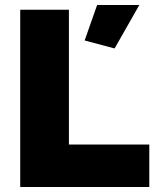

<svg xmlns="http://www.w3.org/2000/svg" viewBox="-20 -749 629 769"><path d="M61 0V-710H256V-170H578V0ZM439 -555 319 -587 369 -729H538Z"/></svg>

Font: Raleway
Style: Heavy
Weight: 900
Designer: Matt McInerney, Pablo Impallari, Rodrigo Fuenzalida
Foundry: Matt McInerney, Pablo Impallari, Rodrigo Fuenzalida
Version: Version 2.001; ttfautohint (v0.8) -G 200 -r 50